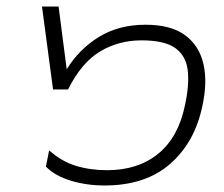

<svg xmlns="http://www.w3.org/2000/svg" viewBox="-20 -560 688 590"><path d="M301 10Q247 10 198.5 -4.5Q150 -19 121 -48L131 -98Q169 -64 213 -50.5Q257 -37 309 -37Q404 -37 466 -87.5Q528 -138 548 -235Q562 -298 557 -343Q552 -388 519 -412Q486 -436 415 -436Q344 -436 287 -401.5Q230 -367 189 -285H143L109 -540H160L185 -347Q223 -409 284 -446.5Q345 -484 427 -484Q505 -484 548.5 -452Q592 -420 605 -364Q618 -308 602 -235Q579 -123 503 -56.5Q427 10 301 10Z"/></svg>

Font: Kanit ExtraLight
Style: Italic
Weight: 275
Italic angle: -12°
Designer: Katatrad Team
Foundry: CadsonDemak
Version: Version 2.000; ttfautohint (v1.8.3)